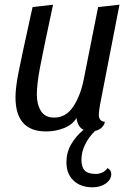

<svg xmlns="http://www.w3.org/2000/svg" viewBox="-20 -540 559 818"><path d="M454 201Q454 225 431 241.5Q408 258 374 258Q324 258 293.5 229.5Q263 201 263 151Q263 110 283 75Q303 40 336 13Q311 1 306 -37Q288 -8 252 6Q216 20 176 20Q46 20 46 -126Q46 -166 59 -232Q72 -298 111 -475L119 -510L206 -520Q162 -315 149.5 -247.5Q137 -180 137 -137Q137 -95 154.5 -67Q172 -39 211 -39Q262 -39 293.5 -88Q325 -137 338 -208L398 -510L489 -520L406 -93Q401 -63 401 -51Q401 -23 427 -21L424 -12V-10L423 -9Q411 12 385 18Q358 44 342.5 76Q327 108 327 140Q327 172 341 186.5Q355 201 389 201Q403 201 416.5 194.5Q430 188 438 176Q454 185 454 201Z"/></svg>

Font: Sansita Light Italic
Style: Regular
Weight: 300
Italic angle: -11°
Designer: Pablo Cosgaya
Foundry: Omnibus-Type
Version: Version 1.006